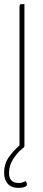

<svg xmlns="http://www.w3.org/2000/svg" viewBox="-27 -720 207 935"><path d="M64 195Q29 195 11 175Q-7 155 -7 121Q-7 78 16 45.5Q39 13 68 -12V-684Q68 -692 69 -695.5Q70 -699 75.5 -699.5Q81 -700 92 -700V-10Q92 -4 88 -1Q84 2 79 6Q57 24 37 55Q17 86 17 122Q17 171 64 171Q75 171 82 168.5Q89 166 98 162Q100 164 102 169Q104 174 104 177Q105 185 93.5 190Q82 195 64 195Z"/></svg>

Font: Yanone Kaffeesatz ExtraLight
Style: Regular
Weight: 200
Designer: Yanone (Cyrillic: Daniel Pouzeot, Huerta Tipografica, and Cyreal)
Foundry: Yanone
Version: Version 2.003